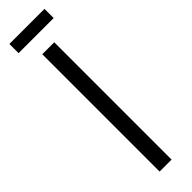

<svg xmlns="http://www.w3.org/2000/svg" viewBox="-289 -827 817 817"><g transform="rotate(-45 120.0 -418.0)"><path d="M84 -706H156V0H84ZM15.9 -835.9H227.2V-780.6H15.9Z"/></g></svg>

Font: Lineal Thin
Style: Regular
Weight: 200
Designer: Created by Frank Adebiaye with contributions from Anton Moglia & Ariel Martín Pérez
Created by Frank ADEBIAYE with FontF
Foundry: Velvetyne Type Foundry
Version: Version 2.000;Glyphs 3.2 (3227)